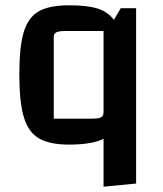

<svg xmlns="http://www.w3.org/2000/svg" viewBox="-20 -531 615 725"><path d="M494 -500V162L371 174V-7Q328 15 241 15Q167 15 127 -8.5Q87 -32 70 -88.5Q53 -145 53 -250Q53 -354 69.5 -409.5Q86 -465 126 -488Q166 -511 241 -511Q308 -511 347.5 -499Q387 -487 410 -456L436 -500ZM371 -108V-414H228Q203 -414 193 -409Q183 -404 183 -392V-83H327Q353 -83 362 -88Q371 -93 371 -108Z"/></svg>

Font: Changa Medium
Style: Regular
Weight: 500
Designer: Eduardo Rodriguez Tunni
Foundry: Eduardo Rodriguez Tunni
Version: Version 2.002; ttfautohint (v1.5) -l 8 -r 50 -G 150 -x 14 -H